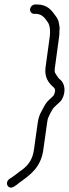

<svg xmlns="http://www.w3.org/2000/svg" viewBox="-20 -714 309 860"><path d="M133 -652H140C170 -652 183 -630 195 -613C204 -599 206 -574 203 -551L184 -412C178 -367 198 -342 221 -322C225 -319 226 -314 227 -309C225 -295 223 -287 213 -279C206 -273 199 -266 192 -259C179 -243 174 -230 164 -212C156 -198 152 -183 149 -164L132 -43C126 0 107 25 81 45C62 58 43 75 23 87C-1 103 15 137 41 123C51 117 56 113 67 104C116 69 163 36 174 -43L191 -164C192 -173 194 -184 198 -191C204 -205 206 -208 213 -220C222 -239 247 -252 257 -268C277 -303 270 -341 250 -357C243 -361 237 -372 232 -379C228 -385 224 -390 225 -399C225 -402 225 -407 226 -412L245 -551C247 -562 245 -572 247 -584C247 -590 247 -596 245 -603C243 -619 240 -628 231 -640C212 -666 194 -694 146 -694H139C127 -694 117 -686 115 -674C113 -663 121 -652 133 -652Z"/></svg>

Font: PolanStronk
Style: Ita
Weight: 500
Version: Version 1.0